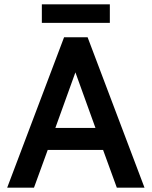

<svg xmlns="http://www.w3.org/2000/svg" viewBox="-20 -861 696 881"><path d="M13 0 274 -690H382L643 0H516L453 -173H199L136 0ZM234 -274H418L326 -529ZM172 -756V-841H484V-756Z"/></svg>

Font: Radio Canada Medium
Style: Regular
Weight: 500
Designer: Charles Daoud, Etienne Aubert Bonn, Alexandre Saumier Demers, Jacques Le Bailly
Foundry: Radio-Canada
Version: Version 2.104; ttfautohint (v1.8.4.7-5d5b);gftools[0.9.28.de